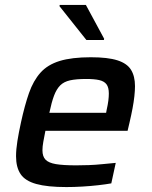

<svg xmlns="http://www.w3.org/2000/svg" viewBox="-20 -750 615 778"><path d="M249 8Q172 8 127 -4.5Q82 -17 63.5 -44.5Q45 -72 45 -117Q45 -144 50.5 -178.5Q56 -213 65 -254Q80 -323 97.5 -373Q115 -423 144 -455.5Q173 -488 222 -503Q271 -518 348 -518Q417 -518 456 -505.5Q495 -493 511 -467Q527 -441 527 -401Q527 -383 524.5 -360Q522 -337 517 -310.5Q512 -284 505 -254L497 -220H164Q159 -195 155.5 -175.5Q152 -156 152 -141Q152 -116 164.5 -103Q177 -90 206.5 -85Q236 -80 289 -80Q312 -80 340 -81Q368 -82 396.5 -85Q425 -88 449 -90L431 -7Q409 -3 378 0.5Q347 4 313.5 6Q280 8 249 8ZM180 -293H410L412 -304Q417 -326 419 -342Q421 -358 421 -371Q421 -396 411.5 -408.5Q402 -421 382 -425.5Q362 -430 329 -430Q289 -430 264 -424.5Q239 -419 224 -404Q209 -389 199 -362.5Q189 -336 180 -293ZM330 -588 221 -725 222 -730H328L402 -593L401 -588Z"/></svg>

Font: Saira Thin Medium
Style: Italic
Weight: 500
Italic angle: -12°
Version: Version 1.101